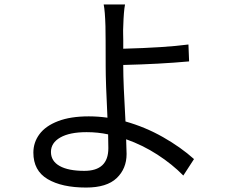

<svg xmlns="http://www.w3.org/2000/svg" viewBox="-20 -802 1040 863"><path d="M544 -256Q633 -231 713 -185.5Q793 -140 852 -87L804 -13Q754 -64 687.5 -107Q621 -150 547 -176Q549 -124 549 -110Q549 -44 504.5 -1.5Q460 41 367 41Q258 41 194 3Q130 -35 130 -116Q130 -162 157.5 -199Q185 -236 241 -257.5Q297 -279 379 -279Q421 -279 463 -273Q455 -433 455 -503Q455 -642 454 -684Q452 -753 446 -782H542Q536 -752 534 -684Q533 -666 533.5 -650Q534 -634 534 -622V-583Q721 -588 827 -602L830 -526Q699 -514 534 -510V-503Q534 -428 544 -256ZM466 -198Q420 -208 369 -208Q293 -208 251 -184Q209 -160 209 -119Q209 -78 248 -56Q287 -34 359 -34Q467 -34 467 -136Z"/></svg>

Font: Noto Sans SC
Style: Regular
Weight: 400
Designer: Ryoko NISHIZUKA ____ (kana & ideographs); Paul D. Hunt (Latin, Greek & Cyrillic); Wenlong ZHANG ___ (bopomofo); Sandoll 
Foundry: Adobe Systems Incorporated
Version: Version 1.004